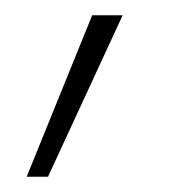

<svg xmlns="http://www.w3.org/2000/svg" viewBox="-20 -103 229 252"><path d="M101 -83H141L43 129H15Z"/></svg>

Font: Cairo ExtraLight
Style: Italic
Weight: 275
Italic angle: -13°
Designer: Mohamed Gaber, Accademia di Belle Arti di Urbino and others
Foundry: Kief Type Foundry, Accademia di Belle Arti di Urbino and others
Version: Version 3.011